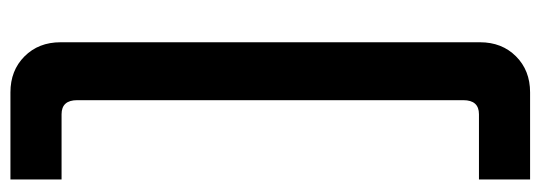

<svg xmlns="http://www.w3.org/2000/svg" viewBox="-354 -439 1036 368"><g transform="rotate(90 164.0 -255.0)"><path d="M157 243Q115 243 88 216Q61 189 61 147V-657Q61 -699 88 -726Q115 -753 157 -753H324V-655H199Q172 -655 172 -625V115Q172 145 199 145H324V243Z"/></g></svg>

Font: Space Grotesk Frontify SemiBold
Style: Regular
Weight: 600
Designer: Florian Karsten
Version: Version 2.000